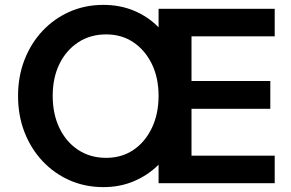

<svg xmlns="http://www.w3.org/2000/svg" viewBox="-20 -751 1192 787"><path d="M404 16Q329 16 265.5 -12Q202 -40 154.5 -90.5Q107 -141 80.5 -209Q54 -277 54 -358Q54 -438 80.5 -506Q107 -574 154.5 -624.5Q202 -675 265.5 -703Q329 -731 404 -731Q472 -731 529.5 -707Q587 -683 630 -639V-715H1106V-602H765V-419H1088V-305H765V-113H1106V0H630V-76Q587 -33 529.5 -8.5Q472 16 404 16ZM415 -104Q479 -104 527 -136.5Q575 -169 602.5 -226.5Q630 -284 630 -358Q630 -432 602.5 -488.5Q575 -545 527 -577.5Q479 -610 415 -610Q350 -610 300.5 -577.5Q251 -545 223.5 -488.5Q196 -432 196 -358Q196 -284 223.5 -226.5Q251 -169 300.5 -136.5Q350 -104 415 -104Z"/></svg>

Font: Wix Madefor Text
Style: Bold
Weight: 700
Designer: Dalton Maag Ltd
Foundry: Dalton Maag Ltd
Version: Version 3.100